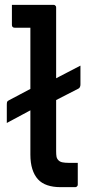

<svg xmlns="http://www.w3.org/2000/svg" viewBox="-20 -770 390 790"><path d="M29 -750Q37 -750 54.5 -750Q72 -750 94 -750Q116 -750 137.5 -750Q159 -750 176 -750Q193 -750 200 -750Q204 -750 206 -748.5Q208 -747 209.5 -745Q211 -743 211 -739Q211 -690 211 -630.5Q211 -571 211 -507.5Q211 -444 211 -380Q211 -316 211 -257Q211 -198 211 -149Q211 -134 212.5 -125.5Q214 -117 221 -110Q227 -104 237.5 -102Q248 -100 261 -100Q268 -100 276.5 -100Q285 -100 289 -100H300Q300 -80 300 -56Q300 -32 300 -11Q300 -7 298.5 -5Q297 -3 295 -1.5Q293 0 289 0Q285 0 273.5 0Q262 0 250 0Q238 0 228 0Q198 0 174.5 -8Q151 -16 136 -32.5Q121 -49 113 -74.5Q105 -100 105 -134Q105 -178 105 -231Q105 -284 105 -341Q105 -398 105 -455Q105 -512 105 -563.5Q105 -615 105 -656H97Q93 -656 81.5 -656Q70 -656 58 -656Q46 -656 40 -656Q35 -656 32 -659Q29 -662 29 -667Q29 -688 29 -708.5Q29 -729 29 -750ZM311 -500Q311 -490 311 -473.5Q311 -457 311 -423Q311 -418 310 -415Q309 -412 307.5 -409.5Q306 -407 302 -405L185 -345Q173 -339 162.5 -337Q152 -335 141 -332.5Q130 -330 116 -322L8 -264Q8 -273 8 -280Q8 -287 8 -300Q8 -313 8 -338Q8 -346 9 -350Q10 -354 16 -357L120 -412Q131 -419 141.5 -421Q152 -423 162 -425.5Q172 -428 184 -434Z"/></svg>

Font: Recursive Medium
Style: Regular
Weight: 500
Version: Version 1.085